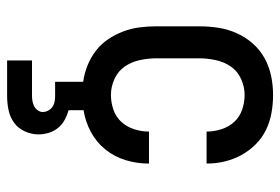

<svg xmlns="http://www.w3.org/2000/svg" viewBox="-144 -424 788 540"><g transform="rotate(90 250.0 -154.0)"><path d="M150 220V150H250Q258 150 265.5 148.5Q273 147 279.5 143.5Q286 140 290.5 133.5Q295 127 295 120Q295 112 291 104.5Q287 97 280.5 92.5Q274 88 266 86.5Q258 85 250 85H210V6Q187 3 164.5 -6Q142 -15 123 -29.5Q104 -44 90.5 -64Q77 -84 68.5 -106.5Q60 -129 57 -152.5Q54 -176 54 -200V-320Q54 -347 58 -373.5Q62 -400 73 -425Q84 -450 102 -470.5Q120 -491 143.5 -504Q167 -517 193.5 -522.5Q220 -528 247 -528Q273 -528 298 -523.5Q323 -519 345.5 -508Q368 -497 386 -479Q404 -461 416 -439Q428 -417 434 -392.5Q440 -368 440 -342V-341H350V-342Q350 -362 343.5 -382.5Q337 -403 323 -418.5Q309 -434 288.5 -441Q268 -448 247 -448Q224 -448 202 -438Q180 -428 167 -409Q154 -390 149 -366.5Q144 -343 144 -320V-200Q144 -177 149 -153.5Q154 -130 167 -111Q180 -92 202 -82Q224 -72 247 -72Q268 -72 288.5 -79Q309 -86 323 -101.5Q337 -117 343.5 -137.5Q350 -158 350 -178V-179H440V-178Q440 -145 430.5 -113.5Q421 -82 400.5 -56.5Q380 -31 351 -15.5Q322 0 290 5V47Q304 51 317 58Q330 65 339.5 76.5Q349 88 353.5 102.5Q358 117 358 132Q358 151 349.5 170Q341 189 325 200.5Q309 212 289.5 216Q270 220 250 220Z"/></g></svg>

Font: Iosevka Curly Medium
Style: Regular
Weight: 500
Monospace: yes
Designer: Belleve Invis
Foundry: Belleve Invis
Version: Version 22.1.2; ttfautohint (v1.8.4)